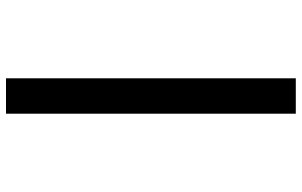

<svg xmlns="http://www.w3.org/2000/svg" viewBox="-203 -660 1006 640"><g transform="rotate(-90 300.0 -340.0)"><path d="M241 143V-823H359V143Z"/></g></svg>

Font: Iosevka Slab Extended
Style: Bold
Weight: 700
Width: 7
Monospace: yes
Designer: Belleve Invis
Foundry: Belleve Invis
Version: Version 11.1.0; ttfautohint (v1.8.3)